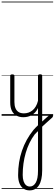

<svg xmlns="http://www.w3.org/2000/svg" viewBox="-20 -1438 680 2385"><path d="M474 101Q488 87 504 71.5Q520 56 537.5 40.5Q555 25 571.5 10.5Q588 -4 603 -14Q611 -21 619.5 -19Q628 -17 633 -9.5Q638 -2 637.5 7Q637 16 627 24Q613 36 596 51.5Q579 67 560 84Q541 101 522.5 118Q504 135 490 149ZM348 927Q303 927 271 904.5Q239 882 222 839.5Q205 797 205 736Q205 655 217 579.5Q229 504 253 434Q277 364 312.5 299.5Q348 235 396 176Q409 161 423 146.5Q437 132 452 118V-96Q437 -63 415.5 -41Q394 -19 370 -6Q346 7 320.5 12.5Q295 18 270 18Q222 18 185 -1.5Q148 -21 127.5 -61.5Q107 -102 107 -166V-496Q107 -505 113 -509.5Q119 -514 132 -514Q146 -514 152.5 -509.5Q159 -505 159 -496V-171Q159 -127 171.5 -95.5Q184 -64 210 -47Q236 -30 277 -30Q306 -30 333 -39Q360 -48 383 -66.5Q406 -85 424 -115Q442 -145 452 -186V-496Q452 -506 458.5 -510.5Q465 -515 479 -515Q492 -515 498 -510.5Q504 -506 504 -496V678Q504 740 493.5 787Q483 834 463 865Q443 896 414 911.5Q385 927 348 927ZM351 879Q374 879 392.5 866.5Q411 854 424.5 830.5Q438 807 445 770.5Q452 734 452 685V191Q441 201 431 211Q421 221 411 232Q374 281 346 339Q318 397 299.5 461Q281 525 271.5 594Q262 663 262 735Q262 780 272.5 812Q283 844 303 861.5Q323 879 351 879ZM0 898H640V908H0ZM0 -20H640V0H0ZM0 -505H640V-500H0ZM0 -1418H640V-1408H0Z"/></svg>

Font: Playwrite FR Trad Guides
Style: Regular
Weight: 400
Designer: Veronika Burian, José Scaglione
Foundry: TypeTogether
Version: Version 1.003